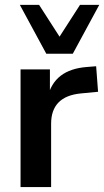

<svg xmlns="http://www.w3.org/2000/svg" viewBox="-20 -762 424 782"><path d="M63.7 0H188.2V-257.8C188.2 -332.4 228.4 -373.5 308.8 -381.4L379.4 -388.2L371.6 -492.2L334.3 -489.2C245.1 -482.4 191.2 -442.2 173.5 -363.7H183.3V-479.4H63.7ZM168.6 -543.1H276.5L384.3 -742.2H305.9L222.5 -612.7L139.2 -742.2H60.8Z"/></svg>

Font: LL Pando Sans
Style: Bold
Weight: 700
Designer: Joshua Smith
Foundry: Joshua Smith
Version: Version 1.000;Glyphs 3.2.1 (3258)